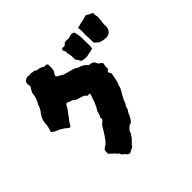

<svg xmlns="http://www.w3.org/2000/svg" viewBox="-184 -876 1115 1115"><g transform="rotate(-45 374.0 -318.5)"><path d="M705 -626Q704 -618 704.5 -610.5Q705 -603 702 -596Q701 -592 701.5 -589Q702 -586 700 -582Q700 -578 701 -574.5Q702 -571 702 -566Q701 -555 697.5 -544.5Q694 -534 685 -526Q672 -516 652 -516Q641 -517 630 -519Q619 -521 608 -526Q603 -530 597 -535Q591 -540 585 -545Q585 -548 584.5 -549.5Q584 -551 583 -552Q583 -564 583 -575.5Q583 -587 582 -599Q581 -608 581.5 -617Q582 -626 582 -636Q582 -643 582 -651Q582 -659 580 -666Q579 -668 580.5 -671Q582 -674 583 -674Q595 -675 606.5 -679Q618 -683 631 -684Q639 -686 647 -688.5Q655 -691 662 -693Q667 -691 672 -688Q677 -685 682 -682Q687 -680 690.5 -678Q694 -676 698 -675Q705 -669 703 -661Q703 -660 702.5 -658Q702 -656 703 -654Q705 -647 706 -640Q707 -633 705 -626ZM316 37Q307 42 297.5 47Q288 52 279 56Q270 56 265 51Q260 46 255.5 41Q251 36 246 31Q246 31 240 29Q237 24 234.5 16.5Q232 9 224 7Q224 7 222 3Q220 -1 217 -3Q210 -10 203.5 -16Q197 -22 189 -29Q184 -35 186 -44Q186 -53 189 -63Q191 -65 193 -67.5Q195 -70 199 -71Q213 -79 223 -90Q233 -101 241 -114L248 -124Q256 -135 261.5 -145.5Q267 -156 274 -166Q279 -175 288.5 -182Q298 -189 304 -199Q305 -203 303.5 -205.5Q302 -208 302 -212Q304 -215 305.5 -217Q307 -219 308 -222Q311 -229 313 -236Q315 -243 317 -251Q331 -272 340.5 -296.5Q350 -321 358 -346Q359 -348 358.5 -350Q358 -352 358 -353L355 -355H339Q337 -358 334 -361Q331 -364 328 -367Q315 -374 300 -377.5Q285 -381 271 -388Q269 -390 265.5 -392.5Q262 -395 260 -399Q253 -401 246 -402.5Q239 -404 233 -409Q229 -412 224 -410Q219 -408 216 -405Q215 -403 214.5 -402Q214 -401 213 -399Q205 -382 192.5 -367.5Q180 -353 170 -336L163 -329Q156 -320 151 -311Q149 -307 147 -303.5Q145 -300 143 -298Q133 -295 128 -301Q122 -307 115.5 -312Q109 -317 102 -321Q87 -332 71 -337Q64 -339 57 -343.5Q50 -348 44 -352Q43 -354 42 -356Q41 -358 41 -359Q44 -368 47 -377Q50 -386 51 -396Q52 -404 53 -413Q54 -422 55 -430Q61 -455 76 -474Q93 -494 100 -519Q102 -524 105 -528.5Q108 -533 110 -538Q115 -549 118.5 -559.5Q122 -570 123 -581Q123 -593 130 -603Q132 -609 136 -615Q140 -621 144 -628Q142 -638 141.5 -647.5Q141 -657 146 -667Q150 -672 154.5 -673.5Q159 -675 161 -677Q170 -680 178.5 -679Q187 -678 194 -679Q202 -681 208.5 -677.5Q215 -674 221 -677Q229 -673 233 -669Q235 -668 236.5 -667.5Q238 -667 239 -667Q262 -666 281 -652H297Q309 -648 307 -634Q307 -627 307 -620.5Q307 -614 306 -610Q305 -595 297.5 -586Q290 -577 289 -566Q294 -559 297 -558Q306 -554 315 -547.5Q324 -541 334 -538Q343 -536 353.5 -532.5Q364 -529 374 -527Q384 -525 393.5 -521.5Q403 -518 412 -512Q415 -509 420 -507.5Q425 -506 429 -505Q440 -501 449.5 -495Q459 -489 466 -480Q469 -477 471 -476Q475 -474 479 -473.5Q483 -473 486 -473Q503 -470 509 -457L515 -445Q521 -438 528 -434.5Q535 -431 538 -423Q537 -417 536 -411Q535 -405 534 -399Q534 -395 534.5 -391Q535 -387 535 -383Q533 -379 529.5 -377Q526 -375 523 -373Q520 -367 523 -360Q525 -358 527 -355.5Q529 -353 530 -351V-343Q528 -333 526 -323Q524 -313 522 -302Q521 -295 518.5 -288Q516 -281 513 -275Q511 -271 511 -269Q508 -253 500.5 -240.5Q493 -228 485 -214Q481 -205 476 -197Q471 -189 468 -179Q466 -173 463.5 -167.5Q461 -162 457 -158Q453 -152 453 -152Q452 -137 443.5 -126.5Q435 -116 432 -102Q427 -94 422 -85.5Q417 -77 411 -69Q407 -65 401.5 -64Q396 -63 390 -59Q381 -53 373.5 -44Q366 -35 363 -22Q356 -12 349 -1.5Q342 9 331 17Q330 20 327 22Q324 24 322 26Q321 28 319.5 31Q318 34 316 37ZM555 -555Q555 -551 554.5 -545Q554 -539 553 -532Q552 -531 549.5 -529.5Q547 -528 545 -527Q538 -525 529.5 -524Q521 -523 513 -521Q502 -517 490 -517.5Q478 -518 467 -520Q458 -522 454 -529Q448 -543 438 -553Q438 -567 437.5 -579.5Q437 -592 434 -604Q432 -609 432 -614.5Q432 -620 432 -626Q428 -634 425.5 -640Q423 -646 430 -653Q435 -656 439 -654Q443 -652 447 -653Q452 -653 455.5 -657.5Q459 -662 465 -666Q467 -667 470.5 -667.5Q474 -668 477 -669Q491 -668 496 -668Q501 -668 514 -672Q519 -673 524.5 -674Q530 -675 536 -673Q546 -670 547 -662Q551 -647 553 -631.5Q555 -616 554 -599Q554 -589 554.5 -577.5Q555 -566 555 -555ZM302 -212 301 -210Z"/></g></svg>

Font: Daruma Drop One
Style: Regular
Weight: 400
Designer: Maniackers Design
Version: Version 1.000